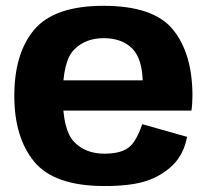

<svg xmlns="http://www.w3.org/2000/svg" viewBox="-20 -618 706 644"><path d="M330.5 6V-102.5Q266 -102.5 228.2 -142.5Q190.5 -182.5 190.5 -296.5Q190.5 -413 228.5 -451.5Q266.5 -490 327.5 -490Q389.5 -490 424.2 -454.5Q459 -419 459 -333.5L465 -348.5H175V-247H622Q625.5 -269 625.5 -297Q625.5 -437.5 560.8 -518Q496 -598.5 327.5 -598.5Q163 -598.5 95.5 -519.2Q28 -440 28 -296.5Q28 -156.5 95.2 -75.2Q162.5 6 330.5 6ZM330.5 -102.5V6Q419.5 6 471.2 -11.2Q523 -28.5 559.8 -64.5Q596.5 -100.5 607.5 -159L457 -201.5Q446.5 -169.5 431.8 -146Q417 -122.5 392.5 -112.5Q368 -102.5 330.5 -102.5Z"/></svg>

Font: Anybody UltraCondensed Thin
Style: Bold
Weight: 700
Version: Version 1.111